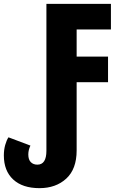

<svg xmlns="http://www.w3.org/2000/svg" viewBox="-31 -734 635 997"><path d="M174 243Q86 243 37.5 198Q-11 153 -11 73Q-11 44 -4 19Q3 -6 13 -21L127 22Q116 45 116 68Q116 95 129 108Q142 121 163 121Q210 121 210 49V-714H545V-581H367V-440H530V-307H367V47Q367 144 313 193.5Q259 243 174 243Z"/></svg>

Font: Noto Sans Condensed ExtraBold
Style: Regular
Weight: 800
Width: 3
Designer: Monotype Design Team
Foundry: Monotype Imaging Inc.
Version: Version 2.013; ttfautohint (v1.8.4.7-5d5b)